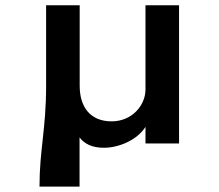

<svg xmlns="http://www.w3.org/2000/svg" viewBox="-20 -532 812 712"><path d="M275 160V-22.5C292.5 1 321 16 365.5 16C421 16 489 -13 519.5 -61.5V0H644V-512.5H519.5V-200C519.5 -142 470 -82 394 -82C315.5 -82 275.5 -134 275.5 -214.5V-512.5H151V-214C151 -53.5 126.5 23 126.5 160Z"/></svg>

Font: Spartan SemiBold
Style: Regular
Weight: 600
Designer: Matt Bailey, Mirko Velimirovic
Foundry: Matt Bailey
Version: Version 1.003